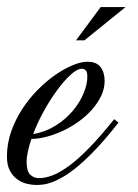

<svg xmlns="http://www.w3.org/2000/svg" viewBox="-93 -527 393 547"><path d="M18.1 -19.5Q35.6 -19.5 56.4 -27.3Q77.1 -35.2 103.3 -54.2Q129.4 -73.2 161.1 -105.7Q192.9 -138.2 232.4 -187.5L244.6 -177.7Q210.9 -134.8 182.6 -104.7Q154.3 -74.7 130.9 -54.9Q107.4 -35.2 88.6 -24.2Q69.8 -13.2 55.2 -7.8Q40.5 -2.4 29.3 -1.2Q18.1 0 10.3 0Q-1.5 0 -16.1 -3.4Q-30.8 -6.8 -43.5 -15.9Q-56.2 -24.9 -64.7 -40.5Q-73.2 -56.2 -73.2 -81.1Q-73.2 -117.7 -61.3 -151.9Q-49.3 -186 -29.8 -216.1Q-10.3 -246.1 14.4 -271Q39.1 -295.9 64.7 -313.7Q90.3 -331.5 114.3 -341.3Q138.2 -351.1 156.2 -351.1Q182.1 -351.1 193.6 -335.7Q205.1 -320.3 205.1 -296.4Q205.1 -274.4 195.3 -253.9Q185.5 -233.4 169.4 -215.1Q153.3 -196.8 132.1 -181.4Q110.8 -166 87.6 -155Q64.5 -144 40.8 -137.7Q17.1 -131.3 -3.4 -131.3Q-9.8 -112.8 -13.4 -96.2Q-17.1 -79.6 -17.1 -65.4Q-17.1 -39.1 -6.8 -29.3Q3.4 -19.5 18.1 -19.5ZM140.1 -331.1Q127 -331.1 108.4 -314.2Q89.8 -297.4 70.1 -270.5Q50.3 -243.7 32 -210.7Q13.7 -177.7 1.5 -145Q36.1 -150.9 64.7 -168.7Q93.3 -186.5 113.5 -210.2Q133.8 -233.9 144.8 -260.3Q155.8 -286.6 155.8 -308.6Q155.8 -321.8 151.4 -326.4Q147 -331.1 140.1 -331.1ZM147.5 -412.1H123.5L193.8 -506.8H264.6Z"/></svg>

Font: Dynalight
Style: Regular
Weight: 400
Version: Version 1.000